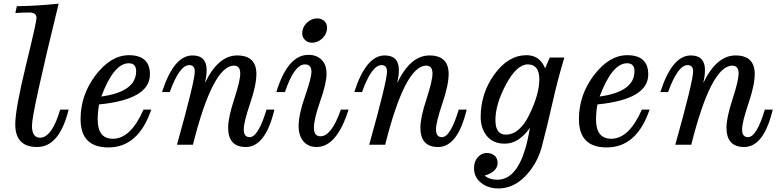

<svg xmlns="http://www.w3.org/2000/svg" viewBox="-20 -805 4334 1068"><path d="M186.5 12.7Q64.9 12.7 64.9 -113.3Q64.9 -197.8 124 -440.4Q183.1 -683.1 183.1 -704.6Q183.1 -735.4 143.1 -735.4Q102.5 -735.4 65.4 -732.4L73.7 -770.5Q187.5 -772 306.2 -784.7Q157.7 -177.7 157.7 -105.5Q157.7 -39.1 202.6 -39.1Q268.6 -39.1 314.9 -195.3H361.8Q310.5 12.7 186.5 12.7Z M582.5 15.1Q428.2 15.1 428.2 -142.1Q428.2 -277.8 512.7 -387.9Q597.2 -498 697.3 -498Q814 -498 814 -391.1Q814 -252 531.2 -224.1Q523.4 -181.2 523.4 -140.1Q523.4 -33.2 607.9 -33.2Q707 -33.2 778.3 -195.3H821.3Q750 15.1 582.5 15.1ZM543.5 -268.1Q737.3 -294.4 737.3 -409.2Q737.3 -453.1 696.3 -453.1Q612.8 -453.1 543.5 -268.1Z M1347.2 12.7Q1249 12.7 1249 -95.2Q1249 -150.4 1282.7 -253.2Q1316.4 -356 1316.4 -396Q1316.4 -439.9 1281.7 -439.9Q1163.6 -439.9 1053.2 0H964.4Q1063.5 -354 1063.5 -407.2Q1063.5 -442.9 1032.7 -442.9Q978.5 -442.9 924.3 -293H881.3Q946.8 -496.6 1050.3 -496.6Q1129.4 -496.6 1129.4 -415.5Q1129.4 -382.8 1119.6 -342.8Q1193.8 -496.6 1299.3 -496.6Q1406.2 -496.6 1406.2 -393.1Q1406.2 -332.5 1371.1 -228.8Q1335.9 -125 1335.9 -85Q1335.9 -42 1368.7 -42Q1416.5 -42 1462.4 -195.3H1506.3Q1457 12.7 1347.2 12.7Z M1741.2 12.7Q1694.3 12.7 1667.7 -18.8Q1641.1 -50.3 1641.1 -104Q1641.1 -167.5 1676.8 -269.5Q1712.4 -371.6 1712.4 -406.2Q1712.4 -446.8 1675.8 -446.8Q1617.2 -446.8 1564.9 -293H1517.1Q1580.6 -500 1695.8 -500Q1740.7 -500 1768.6 -472.7Q1796.4 -445.3 1796.4 -395Q1796.4 -341.8 1761.2 -242.2Q1726.1 -142.6 1726.1 -93.8Q1726.1 -46.9 1762.7 -46.9Q1824.2 -46.9 1876 -195.3H1918.9Q1853.5 12.7 1741.2 12.7ZM1715.8 -567.4Q1688 -567.4 1672.4 -587.4Q1661.1 -601.1 1661.1 -620.6Q1661.1 -627.9 1662.6 -635.3Q1668.9 -664.1 1692.6 -683.3Q1716.3 -702.6 1744.6 -702.6Q1772.5 -702.6 1788.6 -683.1Q1799.3 -670.4 1799.3 -649.4Q1799.3 -642.6 1797.9 -635.3Q1792 -606.9 1768.1 -587.2Q1744.1 -567.4 1715.8 -567.4Z M2416.5 12.7Q2318.4 12.7 2318.4 -95.2Q2318.4 -150.4 2352.1 -253.2Q2385.7 -356 2385.7 -396Q2385.7 -439.9 2351.1 -439.9Q2232.9 -439.9 2122.6 0H2033.7Q2132.8 -354 2132.8 -407.2Q2132.8 -442.9 2102.1 -442.9Q2047.9 -442.9 1993.7 -293H1950.7Q2016.1 -496.6 2119.6 -496.6Q2198.7 -496.6 2198.7 -415.5Q2198.7 -382.8 2189 -342.8Q2263.2 -496.6 2368.7 -496.6Q2475.6 -496.6 2475.6 -393.1Q2475.6 -332.5 2440.4 -228.8Q2405.3 -125 2405.3 -85Q2405.3 -42 2438 -42Q2485.8 -42 2531.7 -195.3H2575.7Q2526.4 12.7 2416.5 12.7Z M2752.9 243.2Q2698.2 243.2 2659.7 214.8Q2616.7 183.6 2616.7 129.9Q2616.7 93.3 2637.7 69.6Q2658.7 45.9 2687 45.9Q2712.9 45.9 2730.5 60.3Q2748 74.7 2748 101.1Q2748 149.9 2675.8 171.9Q2703.6 194.8 2746.1 194.8Q2850.6 194.8 2901.9 22.5Q2917 -29.3 2927.7 -94.2Q2866.2 -5.9 2788.1 -5.9Q2722.7 -5.9 2688.2 -48.6Q2653.8 -91.3 2653.8 -153.8Q2653.8 -286.6 2730.7 -392.3Q2807.6 -498 2909.2 -498Q2982.4 -498 3012.2 -424.8L3038.1 -484.9H3119.1Q3081.1 -358.4 3053.5 -234.6Q3025.9 -110.8 2992.7 15.1Q2966.3 109.4 2900.6 176.3Q2835 243.2 2752.9 243.2ZM2793 -56.2Q2871.1 -56.2 2925.5 -169.2Q2980 -282.2 2980 -363.3Q2980 -446.8 2916 -446.8Q2854.5 -446.8 2795.2 -336.2Q2735.8 -225.6 2735.8 -137.2Q2735.8 -56.2 2793 -56.2Z M3354.5 15.1Q3200.2 15.1 3200.2 -142.1Q3200.2 -277.8 3284.7 -387.9Q3369.1 -498 3469.2 -498Q3585.9 -498 3585.9 -391.1Q3585.9 -252 3303.2 -224.1Q3295.4 -181.2 3295.4 -140.1Q3295.4 -33.2 3379.9 -33.2Q3479 -33.2 3550.3 -195.3H3593.3Q3522 15.1 3354.5 15.1ZM3315.4 -268.1Q3509.3 -294.4 3509.3 -409.2Q3509.3 -453.1 3468.3 -453.1Q3384.8 -453.1 3315.4 -268.1Z M4119.1 12.7Q4021 12.7 4021 -95.2Q4021 -150.4 4054.7 -253.2Q4088.4 -356 4088.4 -396Q4088.4 -439.9 4053.7 -439.9Q3935.5 -439.9 3825.2 0H3736.3Q3835.4 -354 3835.4 -407.2Q3835.4 -442.9 3804.7 -442.9Q3750.5 -442.9 3696.3 -293H3653.3Q3718.8 -496.6 3822.3 -496.6Q3901.4 -496.6 3901.4 -415.5Q3901.4 -382.8 3891.6 -342.8Q3965.8 -496.6 4071.3 -496.6Q4178.2 -496.6 4178.2 -393.1Q4178.2 -332.5 4143.1 -228.8Q4107.9 -125 4107.9 -85Q4107.9 -42 4140.6 -42Q4188.5 -42 4234.4 -195.3H4278.3Q4229 12.7 4119.1 12.7Z"/></svg>

Font: Munson
Style: Italic
Weight: 400
Italic angle: -12°
Designer: Paul James MIller
Foundry: High-Logic / Made with FontCreator
Version: Version 2.10;May 5, 2019;FontCreator 11.5.0.2430 64-bit